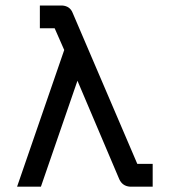

<svg xmlns="http://www.w3.org/2000/svg" viewBox="-20 -701 626 708"><path d="M43 -12.7H130.9L265.6 -403.3L419.9 -40C427.7 -23.1 440.8 -14 459 -12.7H543V-96.7H486.3L248 -653.3C241.5 -670.2 228.5 -679.4 209 -680.7H127V-596.7H181.6L216.8 -516.6Z"/></svg>

Font: CaskaydiaCove Nerd Font
Style: Regular
Weight: 400
Designer: Aaron Bell
Foundry: Saja Typeworks
Version: Version 2111.1;Nerd Fonts 2.3.3